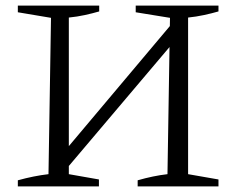

<svg xmlns="http://www.w3.org/2000/svg" viewBox="-20 -669 852 689"><path d="M192 -32V-103L622 -614V-540ZM44 0V-22Q73 -30 100.5 -35.5Q128 -41 154 -44L163 -605L44 -625V-649H336V-628Q312 -621 284.5 -615Q257 -609 227 -606V-44L335 -25V0ZM474 0V-22Q502 -30 528.5 -35.5Q555 -41 581 -44L590 -605L467 -625V-649H764V-628Q740 -621 712 -615Q684 -609 655 -606V-44L764 -25V0Z"/></svg>

Font: Piazzolla 24pt Light
Style: Regular
Weight: 300
Designer: Juan Pablo del Peral
Foundry: Huerta Tipografica
Version: Version 2.005